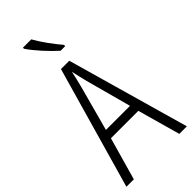

<svg xmlns="http://www.w3.org/2000/svg" viewBox="-294 -1003 1060 1060"><g transform="rotate(-45 236.0 -473.5)"><path d="M204 -947H139V-939C168 -894 232 -825 274 -788H310V-798C275 -839 231 -898 204 -947ZM413 0H472L269 -715H204L0 0H58L129 -250H343ZM258 -568 330 -302H142L214 -568C222 -600 230 -631 236 -662C242 -632 251 -598 258 -568Z"/></g></svg>

Font: Noto Sans Arabic UI Cn Lt
Style: Regular
Weight: 300
Width: 3
Designer: Monotype Design Team, Nadine Chahine and Nizar Qandah
Foundry: Monotype Imaging Inc.
Version: Version 2.010